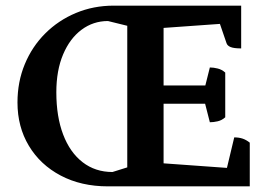

<svg xmlns="http://www.w3.org/2000/svg" viewBox="-20 -661 963 681"><path d="M362.9 0Q267.8 0 195.3 -38.3Q122.7 -76.6 82.4 -143.9Q42 -211.1 42 -297.5Q42 -371 68 -433.5Q93.9 -496 140.6 -542.5Q187.2 -589 249.4 -615Q311.7 -641 383.3 -641L362.9 -586.4Q310.6 -586.4 269.1 -555.4Q227.6 -524.4 203.7 -467.7Q179.8 -411 179.8 -333.5Q179.8 -247.4 204 -183.8Q228.2 -120.2 273.2 -85.5Q318.1 -50.9 378.9 -50.9ZM362.9 0Q362.9 -21.9 367.4 -35.1Q371.9 -48.4 378.9 -50.9L449.1 -72.9L431.4 -52.4V-585.8L449 -565.2L362.9 -586.4Q362.9 -603.1 367.2 -615.6Q371.4 -628.1 383.3 -641H835.4V-489.3Q809.9 -489.3 798.2 -494Q786.5 -498.7 783.5 -507.7L756.7 -586L770.7 -577L549.2 -561.2L560.2 -574.2V-349.5L550.2 -357.8H719.2L706.2 -349.5L724.3 -421.7Q737.5 -421.7 752.2 -418Q766.9 -414.4 778.9 -403.6V-245Q766.9 -234.2 752.2 -230.8Q737.5 -227.4 724.3 -227.4L705.2 -302.1L719.2 -293.1H550.2L560.2 -302.5V-71.4L550.2 -82.4L793.2 -64.9L780.7 -47.8L810.8 -173.7Q827.5 -173.7 840.3 -169.4Q853.1 -165.2 865.9 -155V0Z"/></svg>

Font: Pitagon Serif
Style: Regular
Weight: 400
Designer: Travis Tran
Foundry: Pitagon
Version: Version 1.000;gftools[0.9.26]